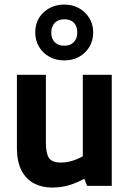

<svg xmlns="http://www.w3.org/2000/svg" viewBox="-20 -821 575 848"><path d="M209 7.3Q165 7.3 129.9 -11.2Q94.7 -29.8 74.7 -68.6Q54.7 -107.4 54.7 -167V-490.7H182.6V-192.4Q182.6 -143.1 196.5 -123Q210.4 -103 248.5 -103Q278.8 -103 310.1 -114.3Q341.3 -125.5 368.7 -146.5L345.7 -67.9V-490.7H473.6V0H364.7L352.5 -31.2Q309.6 -9.3 278.3 -1Q247.1 7.3 209 7.3ZM264.2 -554.2Q227.1 -554.2 198.2 -570.1Q169.4 -585.9 152.6 -614Q135.7 -642.1 135.7 -677.2Q135.7 -732.4 172.9 -766.6Q210 -800.8 264.2 -800.8Q300.3 -800.8 329.1 -784.7Q357.9 -768.6 374.8 -740.7Q391.6 -712.9 391.6 -677.2Q391.6 -641.6 374.5 -613.5Q357.4 -585.4 328.9 -569.8Q300.3 -554.2 264.2 -554.2ZM264.2 -619.1Q291 -619.1 306.2 -635.3Q321.3 -651.4 321.3 -677.2Q321.3 -704.6 306.6 -720.2Q292 -735.8 264.2 -735.8Q237.3 -735.8 221.9 -720Q206.5 -704.1 206.5 -677.2Q206.5 -649.9 221.9 -634.5Q237.3 -619.1 264.2 -619.1Z"/></svg>

Font: Anaheim
Style: Bold
Weight: 700
Version: Version 2.001